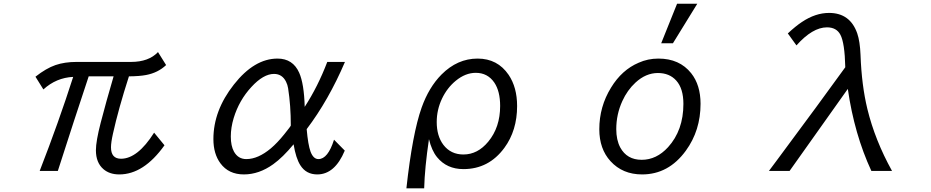

<svg xmlns="http://www.w3.org/2000/svg" viewBox="-20 -900 5040 1039"><path d="M171.9 -484.9Q229.5 -530.3 280.3 -547.9Q330.1 -564.9 394 -564.9H689Q784.7 -564.9 835 -618.2L878.9 -547.9Q835 -506.3 770.5 -494.1Q734.9 -487.3 677.7 -486.8Q620.6 -309.6 591.3 -176.8Q580.6 -128.9 580.6 -103Q580.6 -41 634.8 -41Q724.6 -41 814 -182.1L870.1 -113.8Q757.8 43.9 625.5 43.9Q573.2 43.9 540 15.6Q499 -19.5 499 -86.9Q499 -135.7 524.9 -235.8Q553.7 -347.2 594.7 -486.8H460Q382.8 -255.4 293 24.9H194.8Q297.9 -240.2 376 -483.9Q284.2 -479.5 214.8 -416Z M1845.7 -85Q1792 43.9 1696.8 43.9Q1636.7 43.9 1605.5 -5.4Q1581.1 -43.5 1568.8 -119.1Q1510.3 -48.3 1458.5 -11.2Q1381.8 43.9 1299.8 43.9Q1217.3 43.9 1172.9 -16.1Q1134.8 -67.4 1134.8 -147.5Q1134.8 -301.8 1245.6 -442.4Q1356 -583 1481.9 -583Q1564.9 -583 1599.1 -506.3Q1625.5 -446.8 1628.9 -321.8Q1700.2 -431.6 1751 -564.9H1846.7Q1758.3 -357.9 1639.6 -201.2Q1647 -116.2 1660.6 -79.1Q1675.8 -39.1 1703.1 -39.1Q1754.4 -39.1 1787.6 -144ZM1553.7 -220.7Q1553.7 -329.1 1539.1 -422.4Q1536.1 -441.4 1527.8 -458Q1506.8 -500 1462.9 -500Q1405.3 -500 1340.3 -429.2Q1273.9 -357.4 1244.6 -261.2Q1229 -209.5 1229 -161.1Q1229 -110.8 1246.1 -79.6Q1268.6 -39.1 1313 -39.1Q1376.5 -39.1 1445.8 -97.2Q1481.4 -127.4 1518.6 -173.8Q1553.7 -217.3 1553.7 -220.7Z M2179.2 119.1Q2211.9 -178.2 2261.7 -317.9Q2300.8 -427.7 2369.1 -496.6Q2455.1 -583 2564.5 -583Q2672.4 -583 2732.4 -495.1Q2778.3 -427.2 2778.3 -326.2Q2778.3 -193.8 2709.5 -100.1Q2625 15.1 2487.8 15.1Q2397.9 15.1 2345.2 -49.3Q2315.9 -85.4 2301.3 -147Q2278.3 8.3 2275.4 119.1ZM2554.7 -505.9Q2498.5 -505.9 2446.3 -462.9Q2399.9 -424.8 2372.1 -366.7Q2343.3 -306.2 2343.3 -239.7Q2343.3 -164.1 2379.4 -116.2Q2419.4 -64 2487.8 -64Q2564.9 -64 2622.1 -133.3Q2686.5 -210.9 2686.5 -326.7Q2686.5 -405.8 2655.3 -452.6Q2619.1 -505.9 2554.7 -505.9Z M3558.1 -666 3644 -879.9H3753.4L3621.6 -666ZM3543 -583Q3657.2 -583 3720.2 -503.9Q3771 -439.9 3771 -338.4Q3771 -193.8 3691.4 -84.5Q3598.1 43.9 3454.6 43.9Q3349.1 43.9 3283.7 -27.8Q3223.1 -94.2 3223.1 -200.7Q3223.1 -322.8 3286.6 -425.8Q3345.2 -522 3436 -560.5Q3485.8 -583 3543 -583ZM3540 -504.9Q3475.1 -504.9 3418.9 -453.1Q3374.5 -412.1 3347.7 -353Q3314.9 -281.2 3314.9 -201.2Q3314.9 -142.6 3336.4 -102.1Q3372.6 -35.2 3452.6 -35.2Q3532.7 -35.2 3595.2 -103.5Q3678.2 -194.8 3678.2 -337.9Q3678.2 -420.9 3639.6 -463.9Q3603 -504.9 3540 -504.9Z M4252.9 24.9H4141.1L4184.1 -32.7Q4423.3 -354.5 4554.2 -536.1Q4551.3 -667.5 4527.8 -711.9Q4506.8 -752 4455.1 -752Q4377 -752 4290 -654.3L4243.2 -719.2Q4287.1 -759.8 4319.8 -781.2Q4393.1 -830.1 4466.3 -830.1Q4580.6 -830.1 4619.1 -718.8Q4633.8 -675.8 4636.7 -602.5Q4642.6 -438.5 4673.8 -310.1Q4714.8 -141.6 4807.1 24.9H4695.3Q4603 -174.3 4567.9 -418.9Z"/></svg>

Font: FORM UDPGothic
Style: Regular
Weight: 400
Foundry: Pronama LLC
Version: Version 1.05101